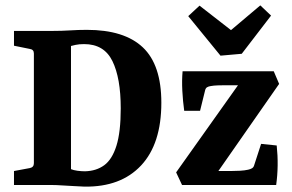

<svg xmlns="http://www.w3.org/2000/svg" viewBox="-20 -688 1087 714"><path d="M173 -573Q210 -573 241 -575Q272 -577 303 -577Q442 -577 511 -512Q580 -447 580 -306Q580 -153 504.5 -72.5Q429 8 294 6Q278 5 255 4Q232 3 210.5 1.5Q189 0 174 0H32V-52L91 -63Q106 -66 106 -81V-489Q106 -504 91 -506L32 -518V-573ZM244 -59Q253 -55 268 -53Q283 -51 296 -51Q338 -52 367.5 -73.5Q397 -95 413 -146Q429 -197 429 -285Q429 -398 398 -461Q367 -524 293 -524Q274 -524 260.5 -521Q247 -518 244 -517ZM875 -385 882 -371H817Q804 -371 789.5 -370.5Q775 -370 764 -368Q756 -367 750 -363.5Q744 -360 742 -349L724 -276H665Q660 -312 658 -350.5Q656 -389 659 -423H998L1018 -376L783 -39L776 -52H837Q854 -52 872 -53Q890 -54 903 -57Q912 -59 917.5 -62.5Q923 -66 925 -73L951 -153L1009 -147Q1013 -110 1012.5 -73Q1012 -36 1007 0H657L635 -47ZM988 -630 879 -488 800 -481 680 -628 722 -667 839 -576 948 -668Z"/></svg>

Font: Rasa
Style: Regular
Weight: 400
Designer: Anna Giedrys (Yrsa+Rasa design), David Brezina (Yrsa art-direction, Rasa art-direction, design)
Foundry: Rosetta Type Foundry
Version: Version 2.004